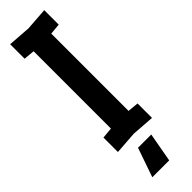

<svg xmlns="http://www.w3.org/2000/svg" viewBox="-307 -698 892 892"><g transform="rotate(-45 139.0 -252.0)"><path d="M27 4V-91L81 -96V-604L27 -609V-704L139 -696L251 -704V-609L197 -604V-96L251 -91V4L139 -4ZM194 56 168 200H57L107 56Z"/></g></svg>

Font: Tektur Condensed Medium
Style: Regular
Weight: 500
Width: 3
Designer: Adam Jagosz
Foundry: Adam Jagosz
Version: Version 1.005;gftools[0.9.30]